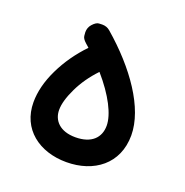

<svg xmlns="http://www.w3.org/2000/svg" viewBox="-96 -541 641 666"><g transform="rotate(20 224.5 -207.5)"><path d="M39.6 -118.2C39.6 -19.5 116.7 38.6 217.3 38.6C318.8 38.6 397.9 -20 397.9 -125.5C397.9 -226.1 314 -344.7 201.2 -441.9C192.9 -449.2 183.1 -452.6 171.9 -452.6C170.4 -452.6 166.5 -452.6 159.7 -452.1C152.3 -451.7 144.5 -446.3 136.2 -437C128.9 -428.7 125.5 -418.9 125.5 -407.7C125.5 -406.2 126 -402.3 126.5 -395C127 -387.7 131.8 -380.4 141.1 -372.1L154.3 -360.4C119.6 -324.2 91.8 -284.7 70.8 -241.2C49.8 -197.8 39.6 -156.7 39.6 -118.2ZM132.3 -123.5C132.3 -145.5 140.1 -172.4 155.3 -204.1C170.4 -235.8 191.4 -266.1 218.8 -294.9C275.4 -230 306.2 -168.9 306.2 -127.9C306.2 -83.5 276.4 -53.2 217.3 -53.2C160.6 -53.2 132.3 -84 132.3 -123.5Z"/></g></svg>

Font: Mikhak Medium
Style: Regular
Weight: 500
Designer: Amin Abedi
Version: Version 3.2